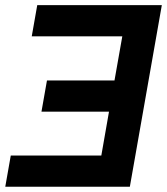

<svg xmlns="http://www.w3.org/2000/svg" viewBox="-25 -713 638 733"><path d="M-4.9 0 16.1 -119.1H361.8L391.1 -286.6H133.3L154.3 -405.8H412.1L441.9 -574.2H96.2L117.2 -693.4H592.8L491.7 -119.1L470.7 0Z"/></svg>

Font: CaskaydiaCove NF
Style: Bold Italic
Weight: 700
Italic angle: -10°
Designer: Aaron Bell
Foundry: Saja Typeworks
Version: Version 2111.001; VTT 6.35;Nerd Fonts 3.2.1